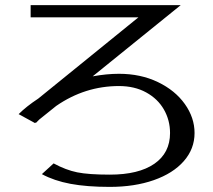

<svg xmlns="http://www.w3.org/2000/svg" viewBox="-20 -692 835 752"><path d="M742 -171Q742 -231 704 -284.5Q666 -338 598.5 -370.5Q531 -403 446 -403Q398 -403 343 -393L688 -672H100V-624H522L130 -306Q83 -275 53 -245L117 -210L119 -212L121 -211L134 -224L200 -277Q313 -355 446 -355Q507 -355 552.5 -330Q598 -305 622 -263Q646 -221 646 -171Q646 -93 584.5 -50.5Q523 -8 410 -8Q327 -8 282.5 -17Q238 -26 190 -52L144 -10Q192 16 256 28Q320 40 410 40Q507 40 582.5 13.5Q658 -13 700 -61Q742 -109 742 -171Z"/></svg>

Font: LXGW Marker Gothic
Style: Regular
Weight: 400
Version: Version 1.001